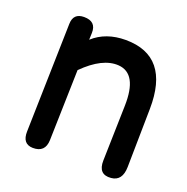

<svg xmlns="http://www.w3.org/2000/svg" viewBox="-105 -632 734 755"><g transform="rotate(20 261.5 -254.5)"><path d="M122.1 -534.2Q173.3 -534.2 171.9 -485.8Q171.4 -471.7 170.9 -457Q224.1 -505.4 307.1 -505.4Q491.7 -504.9 488.3 -282.7L484.4 -38.6Q483.4 20.5 437.5 24.4Q384.3 29.3 385.7 -29.8L391.6 -261.2Q395 -396 314.5 -401.9Q246.6 -406.7 168.9 -329.1L161.1 -33.7Q159.7 19.5 107.4 18.6Q63.5 17.6 64.9 -34.7L76.2 -488.8Q77.1 -534.2 122.1 -534.2Z"/></g></svg>

Font: Comic Relief
Style: Regular
Weight: 400
Designer: Jeff Davis
Foundry: Loudifier
Version: Version 1.0